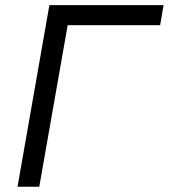

<svg xmlns="http://www.w3.org/2000/svg" viewBox="-20 -713 644 733"><path d="M46.9 0H129.9L238.3 -616.7H591.3L604.5 -693.4H168.5Z"/></svg>

Font: Cascadia Code PL SemiLight
Style: Italic
Weight: 350
Italic angle: -10°
Monospace: yes
Designer: Aaron Bell
Foundry: Saja Typeworks
Version: Version 2404.023